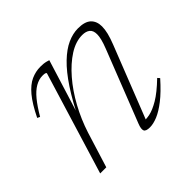

<svg xmlns="http://www.w3.org/2000/svg" viewBox="-118 -579 723 723"><g transform="rotate(-45 243.0 -218.0)"><path d="M38.5 -310.5 28 -315.5Q53 -366.5 76.2 -394.2Q99.5 -422 123.5 -432.8Q147.5 -443.5 172.5 -443.5Q181 -443.5 188.8 -442.8Q196.5 -442 203.2 -440.2Q210 -438.5 214 -437L140 -198.5L132 -196Q166 -265.5 197.8 -313.5Q229.5 -361.5 259.8 -390.5Q290 -419.5 318.8 -432.5Q347.5 -445.5 375 -445.5Q411.5 -445.5 428 -429.8Q444.5 -414 444.5 -386.5Q444.5 -371 439.8 -351.8Q435 -332.5 425.5 -308.5L308.5 -11L296.5 -23Q312.5 -21 334 -25.2Q355.5 -29.5 384.8 -46.8Q414 -64 454 -102.5L461.5 -94Q426 -54 397 -31.5Q368 -9 344.8 0.5Q321.5 10 303.5 10Q282 10 278 0.5Q274 -9 282.5 -30.5L394.5 -316Q403 -337.5 406.8 -352.8Q410.5 -368 410.5 -378.5Q410.5 -399 399.2 -407.8Q388 -416.5 368.5 -416.5Q334 -416.5 298.2 -393.8Q262.5 -371 229 -332.2Q195.5 -293.5 168.5 -244Q141.5 -194.5 124.5 -141.5L80.5 0H48L173 -409Q171.5 -412 167 -413Q162.5 -414 154 -414Q135.5 -414 116.2 -403Q97 -392 78 -368.8Q59 -345.5 38.5 -310.5Z"/></g></svg>

Font: Newsreader 24pt ExtraLight
Style: Italic
Weight: 250
Italic angle: -17°
Designer: Hugues Gentile
Foundry: Production Type
Version: Version 1.003